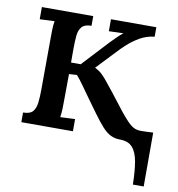

<svg xmlns="http://www.w3.org/2000/svg" viewBox="-78 -571 761 821"><g transform="rotate(10 303.0 -160.0)"><path d="M553 180Q552 121 545 81Q538 41 519.5 20.5Q501 0 465 0Q443 0 424.5 -9Q406 -18 387.5 -38.5Q369 -59 345 -92Q322 -123 301.5 -152Q281 -181 264.5 -204Q248 -227 236 -240L202 -238L201 -124Q201 -106 200.5 -87.5Q200 -69 197 -50Q213 -51 229.5 -51.5Q246 -52 261 -53V0H37V-42Q67 -42 79 -56Q91 -70 94 -95Q97 -120 97 -153L98 -376Q98 -394 98.5 -413Q99 -432 102 -450Q86 -449 69 -448.5Q52 -448 38 -447V-500H261V-458Q232 -458 219.5 -444Q207 -430 204.5 -405Q202 -380 202 -347V-288H244L349 -401Q365 -417 377 -429Q389 -441 401 -450L338 -448V-500H535V-459Q500 -455 471.5 -438.5Q443 -422 420 -401Q397 -380 381 -362L307 -284Q326 -275 340 -261.5Q354 -248 370 -227Q401 -189 421 -162.5Q441 -136 456 -117.5Q471 -99 485 -84Q501 -67 514.5 -59.5Q528 -52 547.5 -52Q567 -52 600 -54V180Z"/></g></svg>

Font: Lora Medium
Style: Regular
Weight: 500
Designer: Olga Karpushina, Alexei Vanyashin (Cyrillic)
Foundry: Cyreal
Version: Version 3.004